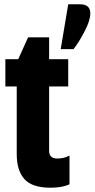

<svg xmlns="http://www.w3.org/2000/svg" viewBox="-20 -866 441 895"><path d="M298 -846H354Q401 -846 401 -803Q401 -771 374.5 -720Q348 -669 323 -637H263ZM111 -692H209V-590H298V-463H209V-163Q209 -127 247 -127Q263 -127 277 -130.5Q291 -134 298 -138L304 -141V-7Q270 9 215 9Q130 9 94 -31Q58 -71 58 -147V-463H5V-590H65Z"/></svg>

Font: Khand Black
Style: Regular
Weight: 900
Designer: Sanchit Sawaria and Jyotish Sonowal (Devanagari), Satya Rajpurohit (Latin)
Foundry: Indian Type Foundry
Version: Version 2.000;PS 1.0;hotconv 1.0.79;makeotf.lib2.5.61930